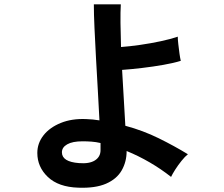

<svg xmlns="http://www.w3.org/2000/svg" viewBox="-20 -824 1040 890"><path d="M343 46Q251 43 202 -3.5Q153 -50 153 -115Q153 -160 181.5 -196.5Q210 -233 261.5 -254Q313 -275 380 -272Q411 -271 441 -266Q438 -330 433.5 -405Q429 -480 425 -554.5Q421 -629 418 -694Q415 -759 415 -804H540Q538 -770 538.5 -718Q539 -666 541 -606Q581 -609 630 -616Q679 -623 725.5 -633Q772 -643 804 -654Q804 -642 806.5 -619.5Q809 -597 812 -575.5Q815 -554 818 -542Q786 -532 738 -523.5Q690 -515 639 -509Q588 -503 546 -500Q550 -430 554 -362.5Q558 -295 561 -241Q643 -219 716 -183Q789 -147 851 -109Q838 -99 821.5 -78.5Q805 -58 792 -37.5Q779 -17 773 -4Q726 -41 673.5 -71.5Q621 -102 567 -124Q567 -74 544 -34Q521 6 471.5 27.5Q422 49 343 46ZM346 -68Q394 -64 420 -80.5Q446 -97 446 -128V-161Q425 -166 404 -167.5Q383 -169 363 -169Q316 -169 291.5 -155Q267 -141 267 -118Q267 -74 346 -68Z"/></svg>

Font: Zen Kaku Gothic New
Style: Bold
Weight: 700
Designer: Yoshimichi Ohira
Foundry: Positype
Version: Version 1.002